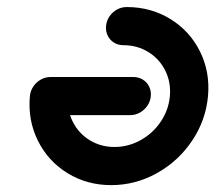

<svg xmlns="http://www.w3.org/2000/svg" viewBox="-20 -539 647 559"><path d="M288.7 -463Q290 -478.1 298.5 -490.9Q307 -503.7 320.4 -511.1Q333.7 -518.5 348.9 -518.5Q419.3 -518.5 475.9 -483.7Q532.6 -448.9 562.2 -389.3Q591.9 -329.6 585.6 -259.3Q579.3 -188.9 539.3 -129.3Q499.3 -69.6 436.7 -34.8Q374.1 0 303.7 0Q233.3 0 176.7 -34.8Q120 -69.6 90.4 -129.3Q60.7 -188.9 67 -259.3Q68.5 -274.4 77 -287.2Q85.6 -300 98.9 -307.4Q112.2 -314.8 127.4 -314.8Q142.6 -314.8 154.8 -307.4Q167 -300 173.3 -287.2Q179.6 -274.4 178.1 -259.3Q174.8 -218.9 191.7 -185Q208.5 -151.1 240.7 -131.1Q272.9 -111.1 313.3 -111.1Q353.7 -111.1 389.5 -131Q425.3 -151 448.1 -184.9Q471 -218.9 474.6 -259.3Q478.1 -299.6 461.1 -333.6Q444.1 -367.6 411.9 -387.5Q379.7 -407.4 339.3 -407.4Q324.1 -407.4 312 -414.8Q300 -422.2 293.7 -435Q287.4 -447.8 288.7 -463ZM67.2 -259.3Q68.5 -274.4 77 -287.2Q85.6 -300 98.9 -307.4Q112.2 -314.8 127.4 -314.8H368.1Q383.3 -314.8 395.6 -307.4Q407.8 -300 414.1 -287.2Q420.4 -274.4 419.1 -259.3Q417.8 -244.1 409.1 -231.2Q400.3 -218.4 387 -211Q373.7 -203.7 358.5 -203.7H117.8Q102.6 -203.7 90.6 -211.1Q78.5 -218.5 72.2 -231.3Q65.9 -244.1 67.2 -259.3Z"/></svg>

Font: 26F Galaxy Sans Oblique
Style: Regular
Weight: 400
Italic angle: -5°
Designer: C₂₉H₂₅N₃O₅
Version: Version 1.200;FEAKit 1.0